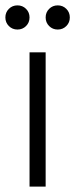

<svg xmlns="http://www.w3.org/2000/svg" viewBox="-35 -695 280 715"><path d="M75 0V-500H135V0ZM30 -585Q11 -585 -2 -598Q-15 -611 -15 -630Q-15 -649 -2 -662Q11 -675 30 -675Q49 -675 62 -662Q75 -649 75 -630Q75 -611 62 -598Q49 -585 30 -585ZM180 -585Q161 -585 148 -598Q135 -611 135 -630Q135 -649 148 -662Q161 -675 180 -675Q199 -675 212 -662Q225 -649 225 -630Q225 -611 212 -598Q199 -585 180 -585Z"/></svg>

Font: Epunda Slab Light
Style: Regular
Weight: 300
Designer: Simon Atzbach
Foundry: typofactur
Version: Version 1.102